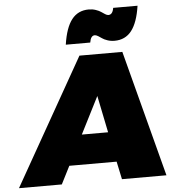

<svg xmlns="http://www.w3.org/2000/svg" viewBox="-82 -1007 942 1062"><g transform="rotate(-5 389.5 -475.5)"><path d="M-20 0 377 -701.2H615.2L798.8 0H551.8L530.8 -99.1H268.1L217.8 0ZM307.1 -768.1Q320.8 -861.8 355.7 -906.5Q390.6 -951.2 450.2 -951.2Q471.2 -951.2 489.5 -944.8Q507.8 -938.5 518.1 -931.2Q528.3 -923.8 538.6 -917.5Q548.8 -911.1 556.2 -911.1Q580.1 -911.1 585.9 -948.2H721.2Q707.5 -855.5 672.6 -810.8Q637.7 -766.1 578.1 -766.1Q556.6 -766.1 538.3 -772.5Q520 -778.8 510 -786.1Q500 -793.5 489.3 -799.8Q478.5 -806.2 471.2 -806.2Q448.7 -806.2 442.9 -768.1ZM352.1 -265.1H498L456.1 -470.2Z"/></g></svg>

Font: Trueno Black
Style: Italic
Weight: 900
Designer: Julieta Ulanovsky
Foundry: Julieta Ulanovsky
Version: Version 3.001b | FøM Fix